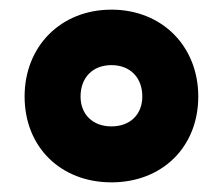

<svg xmlns="http://www.w3.org/2000/svg" viewBox="-20 -744 462 398"><path d="M211 -366C316 -366 391 -439 391 -544C391 -648 316 -724 211 -724C106 -724 31 -648 31 -544C31 -439 106 -366 211 -366ZM211 -482C172 -482 147 -507 147 -544C147 -583 172 -609 211 -609C250 -609 275 -583 275 -544C275 -507 250 -482 211 -482Z"/></svg>

Font: Noto Sans Gurmukhi Black
Style: Regular
Weight: 900
Designer: Jelle Bosma - Monotype Design Team
Foundry: Monotype Imaging Inc.
Version: Version 2.004